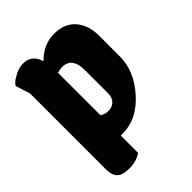

<svg xmlns="http://www.w3.org/2000/svg" viewBox="-196 -629 854 854"><g transform="rotate(-45 231.5 -201.5)"><path d="M185 109Q153 131 110 131Q67 131 49.5 114Q32 97 32 59V-418L10 -487Q14 -492 21.5 -500Q29 -508 54 -521Q79 -534 106 -534Q158 -534 176 -477Q229 -530 294.5 -530Q360 -530 395.5 -489.5Q431 -449 431 -382V-252Q431 -160 359 -80Q287 0 199 0H185ZM185 -128Q200 -116 224 -116Q248 -116 263 -131Q278 -146 278 -173V-318Q278 -371 252 -390Q236 -400 219 -400Q202 -400 185 -395Z"/></g></svg>

Font: Chela One Cyrilic
Style: Regular
Weight: 400
Designer: Miguel Hernandez
Foundry: LatinoType
Version: Version 1.001